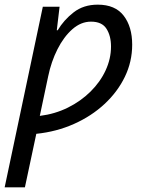

<svg xmlns="http://www.w3.org/2000/svg" viewBox="-42 -565 629 825"><path d="M-22 240 142 -536H214L202 -435H206Q232 -479 274.5 -512Q317 -545 378 -545Q453 -545 489.5 -497.5Q526 -450 526 -373Q526 -300 494.5 -235Q463 -170 407 -118Q351 -66 276 -32.5Q201 1 114 10L65 240ZM129 -67Q194 -75 249.5 -102.5Q305 -130 347 -171.5Q389 -213 412 -263Q435 -313 435 -365Q435 -411 415.5 -441.5Q396 -472 349 -472Q306 -472 269 -439.5Q232 -407 205 -353.5Q178 -300 165 -237Z"/></svg>

Font: Noto IKEA Latin
Style: Italic
Weight: 400
Italic angle: -12°
Designer: Monotype Design Team
Foundry: Monotype Imaging Inc.
Version: Version 1.0